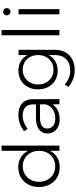

<svg xmlns="http://www.w3.org/2000/svg" viewBox="722 -1504 978 2462"><g transform="rotate(-90 1211.0 -273.0)"><path d="M575 -742V0H508V-120Q478 -61 424 -28.5Q370 4 298 4Q224 4 166 -30Q108 -64 76 -125Q44 -186 44 -263Q44 -340 76.5 -400Q109 -460 166.5 -494Q224 -528 297 -528Q369 -528 423.5 -495Q478 -462 508 -403V-742ZM508 -261Q508 -321 482.5 -368.5Q457 -416 412 -443Q367 -470 310 -470Q253 -470 208 -443Q163 -416 137 -368.5Q111 -321 111 -261Q111 -201 136.5 -154Q162 -107 207.5 -80.5Q253 -54 310 -54Q367 -54 412 -80.5Q457 -107 482.5 -154Q508 -201 508 -261Z M1105 0 1104 -88Q1073 -42 1023 -19.5Q973 3 908 3Q855 3 814.5 -17.5Q774 -38 752 -74Q730 -110 730 -155Q730 -223 782.5 -262Q835 -301 927 -301H1103V-341Q1103 -403 1066 -437Q1029 -471 958 -471Q874 -471 789 -408L759 -454Q812 -491 860 -508.5Q908 -526 970 -526Q1065 -526 1117 -478.5Q1169 -431 1170 -347L1171 0ZM1104 -177V-249H935Q866 -249 830 -226Q794 -203 794 -157Q794 -110 828.5 -81.5Q863 -53 920 -53Q990 -53 1038.5 -85.5Q1087 -118 1104 -177Z M1803 -524V-55Q1803 21 1771 78Q1739 135 1679.5 165.5Q1620 196 1542 196Q1426 196 1327 116L1359 68Q1399 103 1443 121Q1487 139 1539 139Q1629 139 1682.5 86.5Q1736 34 1736 -54V-139Q1708 -84 1656 -53Q1604 -22 1536 -22Q1466 -22 1411.5 -54.5Q1357 -87 1326.5 -144.5Q1296 -202 1296 -275Q1296 -348 1326.5 -405Q1357 -462 1412 -494Q1467 -526 1537 -526Q1605 -526 1656 -495.5Q1707 -465 1736 -409V-524ZM1736 -273Q1736 -330 1712 -375Q1688 -420 1645 -445.5Q1602 -471 1548 -471Q1494 -471 1451 -445.5Q1408 -420 1383.5 -375Q1359 -330 1359 -273Q1359 -216 1383.5 -171.5Q1408 -127 1450.5 -101.5Q1493 -76 1548 -76Q1602 -76 1645 -101.5Q1688 -127 1712 -172Q1736 -217 1736 -273Z M1990 -742H2057V0H1990Z M2338 -675Q2338 -655 2324.5 -641Q2311 -627 2292 -627Q2272 -627 2258.5 -641Q2245 -655 2245 -675Q2245 -695 2258.5 -708.5Q2272 -722 2292 -722Q2312 -722 2325 -708.5Q2338 -695 2338 -675ZM2258 -524H2325V0H2258Z"/></g></svg>

Font: TypoPRO Montserrat
Style: Regular
Weight: 300
Designer: Julieta Ulanovsky
Foundry: Julieta Ulanovsky
Version: Version 6.001